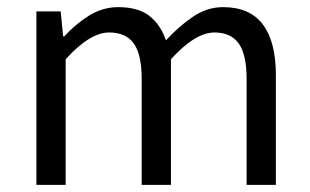

<svg xmlns="http://www.w3.org/2000/svg" viewBox="-20 -518 869 538"><path d="M82 0V-486H150L157 -416H160Q192 -451 230 -474.5Q268 -498 311 -498Q367 -498 398.5 -473.5Q430 -449 445 -405Q483 -446 522 -472Q561 -498 605 -498Q680 -498 716.5 -449.5Q753 -401 753 -308V0H671V-297Q671 -365 649 -396Q627 -427 581 -427Q527 -427 459 -352V0H377V-297Q377 -365 355 -396Q333 -427 286 -427Q232 -427 164 -352V0Z"/></svg>

Font: .
Style: 
Weight: 400
Designer: Paul D. Hunt, Dalton Maag
Foundry: Dalton Maag Ltd
Version: Version 1.200